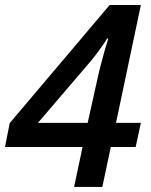

<svg xmlns="http://www.w3.org/2000/svg" viewBox="-22 -734 593 754"><path d="M269 0 302.2 -156.7H-2.4L16.1 -250.5L408.7 -714.4H531.2L433.6 -251.5H531.2L510.7 -156.7H413.1L379.9 0ZM127 -251.5H322.3L356.4 -404.8Q362.8 -436 371.6 -470.5Q380.4 -504.9 388.9 -535.2Q397.5 -565.4 403.3 -583H398.9Q386.7 -563 367.9 -537.1Q349.1 -511.2 333 -492.2Z"/></svg>

Font: Open Sans SemiBold
Style: Italic
Weight: 600
Italic angle: -12°
Designer: Monotype Design Team
Foundry: Monotype Imaging Inc.
Version: Version 3.003; ttfautohint (v1.8.4)